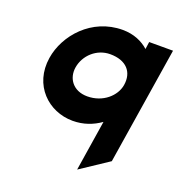

<svg xmlns="http://www.w3.org/2000/svg" viewBox="-124 -566 827 885"><g transform="rotate(20 289.5 -123.5)"><path d="M55 -225C33 -85 135 11 254 11C307 11 352 -6 390 -33L351 215L488 124L579 -451H462L457 -415C427 -442 384 -462 329 -462C177 -462 73 -341 55 -225ZM183 -225C193 -287 247 -337 313 -337C392 -337 432 -292 421 -225C412 -170 356 -118 279 -118C209 -118 174 -169 183 -225Z"/></g></svg>

Font: Charger Sport
Style: UltObl
Weight: 1000
Designer: Jasper
Foundry: Cannot Into Space Fonts
Version: Version 1.1